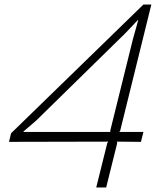

<svg xmlns="http://www.w3.org/2000/svg" viewBox="-20 -830 703 850"><path d="M604 -202 497 -203 499 -197 450 0H406L455 -197L459 -203L20 -202L29 -240L615 -810H650L512 -251L508 -246H615ZM592 -741H590L535 -683L140 -296L84 -248V-246H469L468 -251L568 -655Z"/></svg>

Font: TypoPRO Sinkin Sans
Style: 200 X Light Italic
Weight: 200
Italic angle: -112°
Designer: Keith Bates
Foundry: K-Type
Version: Sinkin Sans (version 1.0)  by Keith Bates   •   © 2014   www